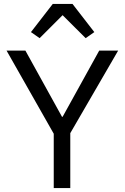

<svg xmlns="http://www.w3.org/2000/svg" viewBox="-20 -955 633 975"><path d="M252.9 0H336.9V-278.8L580.1 -698.2H483.9L297.9 -361.8H294.9L108.9 -698.2H13.2L252.9 -275.9ZM348.1 -935.1H248L137.2 -792L181.2 -761.2L297.9 -877.9L415 -761.2L459 -792Z"/></svg>

Font: Plexus Sans
Style: Regular
Weight: 400
Version: Version 2.001;PS 002.001;hotconv 1.0.70;makeotf.lib2.5.58329